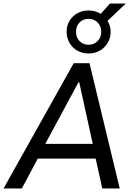

<svg xmlns="http://www.w3.org/2000/svg" viewBox="-30 -1061 764 1081"><path d="M-10 0 385 -705H474L644 0H546L501 -202L540 -168H151L201 -202L93 0ZM412 -598 213 -229 196 -251H522L497 -229L416 -598ZM469 -760Q433 -760 405 -776Q377 -792 361 -820Q345 -848 345 -882Q345 -916 361 -943Q377 -970 405 -986Q433 -1002 469 -1002Q488 -1002 505.5 -997Q523 -992 537 -983L589 -1041H678L575 -943Q584 -930 588.5 -914.5Q593 -899 593 -882Q593 -848 576.5 -820Q560 -792 532 -776Q504 -760 469 -760ZM469 -809Q499 -809 519.5 -829.5Q540 -850 540 -881Q540 -914 519.5 -934.5Q499 -955 468 -955Q438 -955 418 -934.5Q398 -914 398 -882Q398 -850 418 -829.5Q438 -809 469 -809Z"/></svg>

Font: Nunito Sans 7pt SemiCondensed Medium
Style: Italic
Weight: 500
Width: 4
Italic angle: -9°
Designer: Vernon Adams
Foundry: Vernon Adams
Version: Version 3.101;gftools[0.9.27]